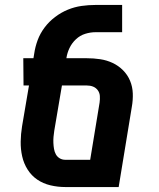

<svg xmlns="http://www.w3.org/2000/svg" viewBox="-20 -755 640 775"><path d="M459 0H244Q213 0 183.5 -7Q154 -14 130.5 -30Q107 -46 91.5 -70.5Q76 -95 69.5 -124Q63 -153 63.5 -183.5Q64 -214 69 -245L97 -410H75L74 -520H115L118 -538Q122 -566 132 -593Q142 -620 160 -644Q178 -668 202.5 -686.5Q227 -705 254 -716Q281 -727 309 -731Q337 -735 365 -735H473V-625H365Q345 -625 324 -618.5Q303 -612 286.5 -596.5Q270 -581 260.5 -561Q251 -541 248 -520H330Q358 -520 384.5 -516Q411 -512 434.5 -501Q458 -490 476.5 -471.5Q495 -453 505 -429Q515 -405 516 -378Q517 -351 512 -323ZM244 -110H344L382 -341Q384 -355 383 -368Q382 -381 374.5 -391Q367 -401 355.5 -405.5Q344 -410 330 -410H230L199 -227Q197 -215 196 -202.5Q195 -190 195.5 -178Q196 -166 198 -154Q200 -142 205.5 -132Q211 -122 221 -116Q231 -110 244 -110Z"/></svg>

Font: Iosevka HT Extrabold Extended
Style: Italic
Weight: 800
Width: 7
Italic angle: -9°
Monospace: yes
Designer: Belleve Invis
Foundry: Belleve Invis
Version: Version 32.3.0; ttfautohint (v1.8.4)